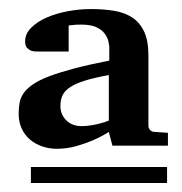

<svg xmlns="http://www.w3.org/2000/svg" viewBox="-20 -703 399 422"><path d="M219.2 -538.1Q187.5 -532.2 167 -525.9Q146.5 -519.5 134.3 -511.5Q122.1 -503.4 117.4 -493.4Q112.8 -483.4 112.8 -470.2Q112.8 -451.2 125.7 -438.5Q138.7 -425.8 159.2 -425.8Q169.4 -425.8 180.2 -427.5Q190.9 -429.2 199.7 -431.6Q210 -434.1 219.2 -438ZM47.9 -300.8V-335.9H347.2V-300.8ZM227.1 -382.8 219.2 -413.1Q203.1 -402.8 184.1 -394.5Q168 -387.7 147.5 -381.8Q127 -376 105 -376Q87.9 -376 72.5 -381.3Q57.1 -386.7 45.7 -396.5Q34.2 -406.2 27.6 -420.7Q21 -435.1 21 -453.1Q21 -466.3 23.2 -477.8Q25.4 -489.3 32.7 -499.3Q40 -509.3 53.5 -518.3Q66.9 -527.3 88.9 -535.6Q110.8 -543.9 143.1 -552.5Q175.3 -561 220.2 -569.8V-592.8Q220.7 -601.6 218.5 -611.3Q216.3 -621.1 209.7 -629.6Q203.1 -638.2 190.9 -643.6Q178.7 -648.9 159.2 -648.9Q152.3 -648.9 147.5 -648.7Q142.6 -648.4 138.7 -647.9Q134.3 -647.5 130.9 -647V-589.8H64Q55.7 -589.4 49.3 -591.3Q43.9 -593.3 39.6 -597.7Q35.2 -602.1 35.2 -611.8Q35.2 -628.4 48.1 -641.6Q61 -654.8 81.8 -664.1Q102.5 -673.3 128.4 -678.2Q154.3 -683.1 180.2 -683.1Q208 -683.1 231.2 -679.2Q254.4 -675.3 271 -664.3Q287.6 -653.3 296.9 -633.3Q306.2 -613.3 306.2 -581.1V-426.8Q306.2 -420.9 310.1 -417Q314 -413.1 319.8 -413.1L349.1 -411.1V-382.8Z"/></svg>

Font: Charis SIL Viet
Style: Bold
Weight: 700
Foundry: SIL International
Version: Version 5.000